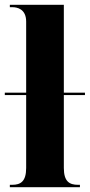

<svg xmlns="http://www.w3.org/2000/svg" viewBox="-25 -780 374 800"><path d="M16 0H308V-10H300C265 -10 241 -23 241 -80V-384H329V-394H241V-760H16V-750H27C46 -750 84 -743 84 -690V-394H-5V-384H84V-80C84 -23 60 -10 26 -10H16Z"/></svg>

Font: Noto Serif Display Condensed ExtraBold
Style: Regular
Weight: 800
Width: 3
Designer: Monotype Design Team
Foundry: Monotype Imaging Inc.
Version: Version 2.009